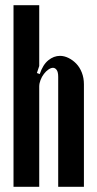

<svg xmlns="http://www.w3.org/2000/svg" viewBox="-20 -719 375 739"><path d="M133 -434Q145 -470 166 -487Q187 -504 211 -504Q227 -504 243.5 -496Q260 -488 273.5 -474Q287 -460 295 -439.5Q303 -419 303 -395V0H204V-423Q204 -442 198 -450Q192 -458 184 -458Q176 -458 166.5 -451.5Q157 -445 149 -434.5Q141 -424 136 -411Q131 -398 131 -386V0H32V-699H131V-465L122 -438Z"/></svg>

Font: Moniqa ExtBd Cond Paragraph
Style: Regular
Weight: 800
Width: 3
Designer: Rajesh Rajput
Foundry: Rajesh Rajput
Version: Version 1.000